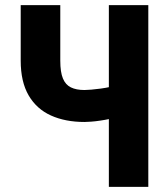

<svg xmlns="http://www.w3.org/2000/svg" viewBox="-20 -731 653 751"><path d="M61 -710.9H215.8V-493.7Q215.8 -448.7 226.1 -424.1Q236.3 -399.4 257.3 -389.2Q278.3 -378.9 310.5 -378.9Q319.8 -378.9 337.2 -380.4Q354.5 -381.8 374 -384.5Q393.6 -387.2 410.4 -390.9Q427.2 -394.5 435.1 -398.9V-273.9Q426.8 -269.5 409.4 -265.9Q392.1 -262.2 372.6 -259.3Q353 -256.3 335.9 -255.1Q318.8 -253.9 310.5 -253.9Q235.4 -253.9 179.2 -279.3Q123 -304.7 92 -357.9Q61 -411.1 61 -493.7ZM405.8 -710.9H560.1V0H405.8Z"/></svg>

Font: Roboto Condensed ExtraBold
Style: Regular
Weight: 800
Designer: Christian Robertson
Foundry: Google
Version: Version 3.008; 2023